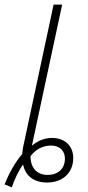

<svg xmlns="http://www.w3.org/2000/svg" viewBox="-42 -780 380 831"><path d="M-22 18 9 31C20 -2 39 -43 58 -68C67 -22 101 10 162 10C229 10 275 -32 275 -96C275 -149 238 -183 183 -183C144 -183 114 -165 96 -149L227 -760H190L61 -157C57 -141 55 -124 54 -113C24 -79 -4 -28 -22 18ZM164 -23C120 -23 90 -51 90 -104C111 -132 142 -150 179 -150C216 -150 239 -127 239 -94C239 -51 211 -23 164 -23Z"/></svg>

Font: Noto Sans SemiCondensed ExtraLight
Style: Italic
Weight: 200
Width: 4
Italic angle: -12°
Designer: Monotype Design Team
Foundry: Monotype Imaging Inc.
Version: Version 2.013